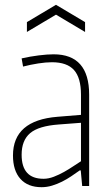

<svg xmlns="http://www.w3.org/2000/svg" viewBox="-20 -774 456 799"><path d="M153 5Q96 5 65 -29.5Q34 -64 34 -127Q34 -273 219 -288L317 -296V-380Q317 -450 288 -482.5Q259 -515 196 -515Q171 -515 139 -510Q107 -505 76 -497L70 -531Q105 -539 141 -543.5Q177 -548 203 -548Q351 -548 351 -380V0H322L316 -65H312Q295 -53 276.5 -40.5Q258 -28 238 -18Q218 -8 196.5 -1.5Q175 5 153 5ZM161 -30Q182 -30 204 -38.5Q226 -47 246.5 -58.5Q267 -70 285.5 -82.5Q304 -95 317 -103V-263L225 -256Q141 -250 105.5 -220Q70 -190 70 -130Q70 -30 161 -30ZM92 -682 213 -754 334 -682V-641L213 -713L92 -641Z"/></svg>

Font: Encode Sans Compressed
Style: Thin
Weight: 100
Designer: Pablo Impallari, Andres Torresi
Foundry: Pablo Impallari, Andres Torresi
Version: Version 1.000; ttfautohint (v1.00) -l 8 -r 50 -G 200 -x 14 -